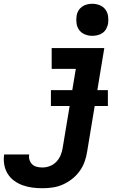

<svg xmlns="http://www.w3.org/2000/svg" viewBox="-92 -785 712 1018"><path d="M133 213Q106 213 79 209.5Q52 206 27.5 197Q3 188 -17.5 173Q-38 158 -51.5 136Q-65 114 -69.5 87.5Q-74 61 -70 34Q-70 34 -69.5 34Q-69 34 -69 34H63Q63 34 63 34Q63 34 63 34Q60 49 64.5 63Q69 77 79 86.5Q89 96 103.5 99.5Q118 103 133 103Q153 103 172.5 95.5Q192 88 206.5 73Q221 58 229 39Q237 20 240 1L310 -420H182V-530H461L370 19Q366 46 356.5 72.5Q347 99 330 122.5Q313 146 290 164Q267 182 241 193.5Q215 205 187.5 209Q160 213 133 213ZM397 -595Q377 -595 358.5 -602.5Q340 -610 328.5 -625Q317 -640 314 -660Q311 -680 314 -701Q316 -715 323.5 -728Q331 -741 343 -749.5Q355 -758 369 -761.5Q383 -765 397 -765Q418 -765 436.5 -757.5Q455 -750 466.5 -735Q478 -720 481 -700Q484 -680 481 -659Q478 -645 471 -632Q464 -619 452 -610.5Q440 -602 425.5 -598.5Q411 -595 397 -595ZM178 -223V-307H480V-223Z"/></svg>

Font: Iosevka Curly XBdExObl
Style: Regular
Weight: 800
Width: 7
Italic angle: -9°
Monospace: yes
Designer: Belleve Invis
Foundry: Belleve Invis
Version: Version 11.1.0; ttfautohint (v1.8.3)